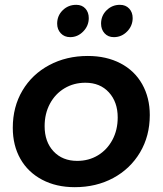

<svg xmlns="http://www.w3.org/2000/svg" viewBox="-20 -771 674 796"><path d="M601 -294Q601 -207 560.5 -139Q520 -71 449.5 -33Q379 5 290 5Q213 5 154.5 -26Q96 -57 64.5 -112.5Q33 -168 33 -241Q33 -328 73 -395.5Q113 -463 184 -501Q255 -539 344 -539Q421 -539 479.5 -508.5Q538 -478 569.5 -422Q601 -366 601 -294ZM165 -248Q165 -183 202 -143.5Q239 -104 300 -104Q348 -104 386 -127Q424 -150 446 -191Q468 -232 468 -284Q468 -348 431.5 -388Q395 -428 334 -428Q286 -428 247.5 -405Q209 -382 187 -341Q165 -300 165 -248ZM348 -696Q348 -664 325 -640.5Q302 -617 271 -617Q247 -617 232 -633Q217 -649 217 -673Q217 -706 240 -728.5Q263 -751 296 -751Q320 -751 334 -735.5Q348 -720 348 -696ZM530 -696Q530 -664 507 -640.5Q484 -617 452 -617Q428 -617 413.5 -633Q399 -649 399 -673Q399 -706 422 -728.5Q445 -751 477 -751Q501 -751 515.5 -735.5Q530 -720 530 -696Z"/></svg>

Font: Gontserrat Medium
Style: Italic
Weight: 500
Italic angle: -11.3°
Designer: Julieta Ulanovsky
Foundry: Julieta Ulanovsky
Version: Version 6.001